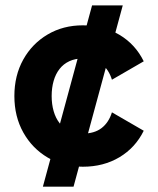

<svg xmlns="http://www.w3.org/2000/svg" viewBox="-20 -616 596 724"><path d="M442.9 -595.7H327.2L141.7 87.9H257.3ZM174.8 -253.9Q174.8 -285.1 182.3 -311Q189.7 -336.9 204.5 -355.9Q219.3 -374.9 241.5 -385.2Q263.6 -395.5 292.6 -395.5Q336.1 -395.5 363.2 -374.8Q390.2 -354 402.1 -315.4L522 -384.8Q490.5 -449 430.3 -484.8Q370 -520.5 292.3 -520.5Q218.1 -520.5 159.7 -486Q101.3 -451.6 67.7 -391.4Q34.2 -331.2 34.2 -253.9Q34.2 -176.6 67.9 -116.4Q101.6 -56.2 160 -21.8Q218.4 12.7 292.6 12.7Q370.3 12.7 430.4 -23.1Q490.5 -59 522 -123L402.1 -192.4Q390.2 -154.1 363.2 -133.2Q336.1 -112.3 292.6 -112.3Q263.6 -112.3 241.5 -122.6Q219.3 -132.9 204.5 -151.9Q189.7 -170.9 182.3 -196.9Q174.8 -222.9 174.8 -253.9Z"/></svg>

Font: Giphurs SC
Style: Regular
Weight: 400
Version: Version 0.920